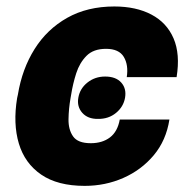

<svg xmlns="http://www.w3.org/2000/svg" viewBox="-20 -573 598 602"><path d="M225.6 -266.6Q230.5 -295.4 254.2 -314.2Q277.8 -333 309.6 -333Q343.3 -333 360.1 -314.2Q377 -295.4 372.1 -266.6Q367.2 -238.3 343.8 -219Q320.3 -199.7 287.1 -200.2Q255.4 -199.7 238 -219.2Q220.7 -238.8 225.6 -266.6ZM245.6 9.8Q160.6 9.8 109.1 -25.6Q57.6 -61 39.1 -123Q20.5 -185.1 33.7 -265.6L36.1 -276.4Q49.3 -356.9 88.4 -419.2Q127.4 -481.4 190.7 -517.1Q253.9 -552.7 338.4 -552.7Q406.7 -552.7 454.8 -527.3Q502.9 -502 524.2 -452.6Q545.4 -403.3 533.7 -331.1H377.4Q383.3 -369.1 368.2 -394.5Q353 -419.9 312.5 -419.9Q272.9 -419.9 251.2 -397.9Q229.5 -376 219 -343.3Q208.5 -310.5 203.1 -276.4L201.2 -265.6Q195.3 -231.9 194.8 -199.2Q194.3 -166.5 209.2 -145.3Q224.1 -124 264.6 -124Q300.8 -124 324.7 -142.1Q348.6 -160.2 355.5 -198.2H511.2Q501 -132.8 462.2 -86.4Q423.3 -40 366.7 -15.1Q310.1 9.8 245.6 9.8Z"/></svg>

Font: Inter Tight ExtraBold
Style: Italic
Weight: 800
Italic angle: -9.39999°
Designer: Rasmus Andersson
Foundry: rsms
Version: Version 3.004